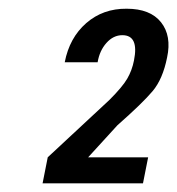

<svg xmlns="http://www.w3.org/2000/svg" viewBox="-20 -742 403 436"><path d="M267.6 -722.2Q321.3 -722.2 345.7 -691.4Q370.1 -660.6 359.4 -611.3Q349.6 -562.5 326.7 -535.2Q303.7 -507.8 246.6 -457.5L180.2 -384.8H316.4L304.7 -325.7H76.7L88.4 -384.8L228.5 -515.1Q258.3 -544.9 269 -563.5Q279.8 -582 284.2 -604.5Q295.9 -662.1 257.8 -662.1Q237.3 -662.1 221.7 -644.5Q206.1 -627 201.7 -600.6H127Q137.7 -656.2 175.8 -689.5Q213.9 -722.7 267.6 -722.2Z"/></svg>

Font: RobotoCondensed-Italic
Style: Italic
Weight: 400
Designer: Google
Version: Version 1.200311; 2013